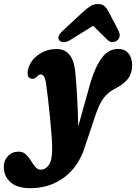

<svg xmlns="http://www.w3.org/2000/svg" viewBox="-124 -718 697 983"><path d="M339 -294.5Q364 -377.5 398 -422.5Q432 -467.5 480.5 -467.5Q515 -467.5 533.8 -444.5Q552.5 -421.5 552.5 -384Q552.5 -343 532 -315.8Q511.5 -288.5 470.5 -267Q433 -249 409 -219Q385 -189 365 -129L310.5 34Q278 136.5 203.5 191Q129 245.5 32.5 245.5Q-35.5 245.5 -70 215.2Q-104.5 185 -104.5 135.5Q-104.5 103 -83.2 80.8Q-62 58.5 -28.5 58.5Q-6 58.5 8.8 72.5Q23.5 86.5 34.5 104.8Q45.5 123 57 136.8Q68.5 150.5 85 150.5Q109.5 150.5 126.2 126.5Q143 102.5 143 48.5Q143.5 20.5 140.2 -22.8Q137 -66 132.2 -115Q127.5 -164 122 -210.8Q116.5 -257.5 111.5 -292.5Q108 -316.5 101 -326.8Q94 -337 85 -337Q74.5 -337 63 -324Q49 -309.5 31.5 -316.5Q21.5 -320.5 18 -334.2Q14.5 -348 23 -373.5Q35 -411.5 74.8 -439.2Q114.5 -467 167 -467Q206 -467 230.2 -439.5Q254.5 -412 261 -353Q266.5 -299.5 270.8 -224.8Q275 -150 276.5 -70.5ZM234.5 -512.5Q216.5 -501.5 201.5 -502Q186.5 -502.5 180 -511Q165 -530.5 196.5 -560L299.5 -655.5Q320.5 -675 338.2 -686.2Q356 -697.5 377.5 -697.5Q399.5 -697.5 411.5 -686.2Q423.5 -675 433.5 -655.5L484 -558Q491 -543.5 487.8 -530.2Q484.5 -517 476 -511Q464.5 -502.5 451.2 -502.5Q438 -502.5 425.5 -514.5L353 -586Z"/></svg>

Font: Fraunces 72pt S100
Style: Bold Italic
Weight: 700
Italic angle: -16°
Version: Version 1.000; ttfautohint (v1.8.3)